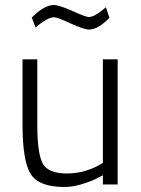

<svg xmlns="http://www.w3.org/2000/svg" viewBox="-20 -737 565 767"><path d="M450 -500V0H391V-37L370 -26Q348 -14 309.5 -2Q271 10 237 10Q135 10 102.5 -42Q70 -94 70 -239Q70 -239 70 -500H129V-240Q129 -124 150.5 -84Q172 -44 247.5 -44Q323 -44 391 -86V-500ZM336 -619Q315 -619 262 -643.5Q209 -668 196 -668Q173 -668 135 -638L122 -627L107 -667Q157 -717 195 -717Q216 -717 269.5 -693Q323 -669 334 -669Q356 -669 391 -698L403 -708L417 -666Q372 -619 336 -619Z"/></svg>

Font: Titillium Web Light
Style: Regular
Weight: 300
Version: Version 1.002;PS 57.000;hotconv 1.0.70;makeotf.lib2.5.55311